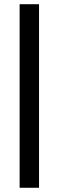

<svg xmlns="http://www.w3.org/2000/svg" viewBox="-20 -720 277 903"><path d="M72.3 163.1V-700.2H163.6V163.1Z"/></svg>

Font: Elstob 14pt SemiBold
Style: Regular
Weight: 600
Designer: Peter S. Baker
Version: Version 1.015